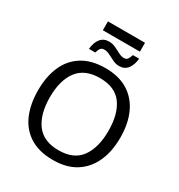

<svg xmlns="http://www.w3.org/2000/svg" viewBox="-231 -1168 1243 1332"><g transform="rotate(30 390.5 -502.0)"><path d="M720 -358Q720 -247 682.5 -164.5Q645 -82 572 -36Q499 10 391 10Q280 10 206.5 -36Q133 -82 97 -165Q61 -248 61 -359Q61 -469 97 -551Q133 -633 206.5 -679Q280 -725 392 -725Q499 -725 572 -679.5Q645 -634 682.5 -551.5Q720 -469 720 -358ZM156 -358Q156 -223 213 -145.5Q270 -68 391 -68Q513 -68 569 -145.5Q625 -223 625 -358Q625 -493 569 -569.5Q513 -646 392 -646Q271 -646 213.5 -569.5Q156 -493 156 -358ZM242 -943V-1014H539V-943ZM223 -783Q228 -836 252.5 -866.5Q277 -897 320 -897Q348 -897 373 -885Q398 -873 421 -861Q444 -849 463 -849Q484 -849 493 -862.5Q502 -876 509 -898H559Q554 -846 530 -815Q506 -784 462 -784Q437 -784 412 -796Q387 -808 364 -820Q341 -832 320 -832Q298 -832 289 -819Q280 -806 274 -783Z"/></g></svg>

Font: Noto IKEA Latin
Style: Regular
Weight: 400
Designer: Monotype Design Team
Foundry: Monotype Imaging Inc.
Version: Version 1.0